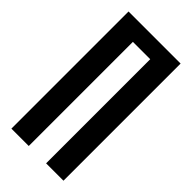

<svg xmlns="http://www.w3.org/2000/svg" viewBox="-211 -712 764 764"><g transform="rotate(45 171.0 -329.5)"><path d="M122.1 -585.9V0H24.4V-659.2H317.4V0H219.7V-585.9Z"/></g></svg>

Font: Alegre Sans
Style: Regular
Weight: 400
Width: 3
Designer: GrandChaos9000
Version: Version 1.2.6 - August 1, 2014